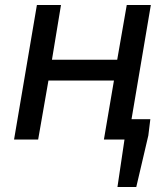

<svg xmlns="http://www.w3.org/2000/svg" viewBox="-20 -556 621 765"><path d="M476 0H394L434 -235H173L132 0H36L127 -536H223L187 -318H447L485 -536H581L504 -81H579L571 -16L523 189H448Z"/></svg>

Font: Nebula Sans Medium
Style: Regular
Weight: 500
Italic angle: -9°
Designer: Paul D. Hunt for Adobe (as Source Sans)
Foundry: Nebula Entertainment & Broadcasting LLC
Version: Version 1.010